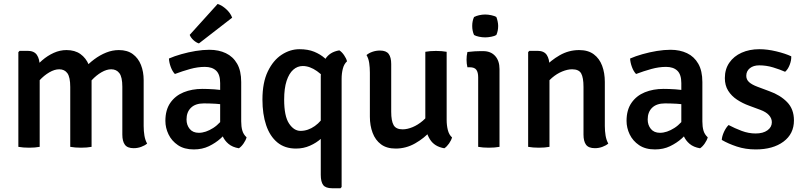

<svg xmlns="http://www.w3.org/2000/svg" viewBox="-20 -764 4185 999"><path d="M123.5 -499.5Q157.5 -499.5 172 -478.2Q186.5 -457 186.5 -420V0Q163 4.5 131.5 4.5Q100 4.5 75.5 0V-492.5L82 -499.5ZM345.5 -311.5Q345.5 -362 330.8 -382.8Q316 -403.5 288 -403.5Q264 -403.5 236.5 -387.5Q209 -371.5 185.5 -345.8Q162 -320 149 -289V-395Q171 -425.5 199.2 -450Q227.5 -474.5 259.8 -489Q292 -503.5 326 -503.5Q369.5 -503.5 398.5 -482.8Q427.5 -462 442 -426.8Q456.5 -391.5 456.5 -347.5V0Q433.5 4.5 401.5 4.5Q370 4.5 345.5 0ZM616.5 -312.5Q616.5 -363 601.2 -383.2Q586 -403.5 558.5 -403.5Q535 -403.5 508 -388Q481 -372.5 456.8 -346.2Q432.5 -320 416.5 -286.5V-406Q440.5 -433 470.2 -455.2Q500 -477.5 532.5 -490.5Q565 -503.5 598.5 -503.5Q642.5 -503.5 671 -482.5Q699.5 -461.5 713.5 -426Q727.5 -390.5 727.5 -347V-108.5Q727.5 -82 731.5 -58.2Q735.5 -34.5 745.5 -17Q733 -6.5 714.5 0.2Q696 7 675.5 7Q643 7 629.8 -11Q616.5 -29 616.5 -63.5Z M840.5 -135Q840.5 -192 866.2 -229Q892 -266 935.5 -283.8Q979 -301.5 1033 -301.5Q1060 -301.5 1095.2 -299.2Q1130.5 -297 1160.5 -290V-216.5Q1134.5 -222.5 1101.5 -224.2Q1068.5 -226 1040.5 -226Q997 -226 973.8 -203.5Q950.5 -181 950.5 -142.5Q950.5 -113.5 967 -93.2Q983.5 -73 1014.5 -73Q1050 -73 1089.2 -98Q1128.5 -123 1155.5 -170.5L1172 -88.5Q1154 -67 1127.8 -43.5Q1101.5 -20 1066.8 -3.2Q1032 13.5 988.5 13.5Q938.5 13.5 905.8 -8.8Q873 -31 856.8 -65Q840.5 -99 840.5 -135ZM1263 -49.5Q1259 -34.5 1247.5 -17.8Q1236 -1 1223 7.5Q1189.5 2 1168.8 -15.5Q1148 -33 1137.8 -57.2Q1127.5 -81.5 1125.5 -108V-331.5Q1125.5 -376.5 1104.8 -396.2Q1084 -416 1046 -416Q1009 -416 969.2 -405Q929.5 -394 890 -379Q877 -392.5 868.5 -415.5Q860 -438.5 859 -459.5Q887.5 -472 923.8 -482.2Q960 -492.5 998 -498.8Q1036 -505 1069.5 -505Q1118 -505 1155.2 -487.2Q1192.5 -469.5 1213.8 -432.5Q1235 -395.5 1235 -337V-132.5Q1235 -105 1240.8 -84.8Q1246.5 -64.5 1263 -49.5ZM1112.5 -743.5Q1135.5 -736 1157.5 -715.8Q1179.5 -695.5 1188 -672L1015 -538Q1000.5 -542.5 986.8 -555Q973 -567.5 967 -582.5Z M1345.5 -246Q1345.5 -334.5 1373.5 -392.5Q1401.5 -450.5 1445.5 -479.2Q1489.5 -508 1538 -508Q1582.5 -508 1614.8 -494.8Q1647 -481.5 1670 -461.2Q1693 -441 1709.5 -420L1693.5 -324.5Q1667 -367.5 1629.2 -394Q1591.5 -420.5 1555.5 -420.5Q1527.5 -420.5 1505.8 -401.2Q1484 -382 1471.2 -343.2Q1458.5 -304.5 1458.5 -246Q1458.5 -159.5 1484 -121.2Q1509.5 -83 1543.5 -83Q1582.5 -83 1618 -108.2Q1653.5 -133.5 1674 -174L1690.5 -89Q1676.5 -66 1651.2 -43.2Q1626 -20.5 1592.5 -5.8Q1559 9 1520 9Q1461.5 9 1422.8 -23.2Q1384 -55.5 1364.8 -112.8Q1345.5 -170 1345.5 -246ZM1649 -367.5Q1649 -417.5 1671.8 -455.5Q1694.5 -493.5 1745.5 -502Q1758.5 -494 1770.2 -477Q1782 -460 1785.5 -445Q1770 -431 1763.8 -406.5Q1757.5 -382 1757.5 -353.5V209L1751.5 215.5H1709Q1674.5 215.5 1661.8 199Q1649 182.5 1649 145.5Z M2304 -140Q2304 -112 2310.2 -87.2Q2316.5 -62.5 2332 -49Q2328 -34 2316.5 -17.5Q2305 -1 2292 7.5Q2240.5 -1 2216.8 -39.2Q2193 -77.5 2193 -128V-494.5Q2216.5 -499 2248.5 -499Q2279.5 -499 2304 -494.5ZM1904.5 -386Q1904.5 -412.5 1901 -436.2Q1897.5 -460 1887 -477.5Q1899 -488 1917.8 -494.5Q1936.5 -501 1957 -501Q1989.5 -501 2002.5 -483.2Q2015.5 -465.5 2015.5 -431V-182.5Q2015.5 -135 2028 -113Q2040.5 -91 2075 -91Q2099 -91 2126.8 -102.5Q2154.5 -114 2180 -135.8Q2205.5 -157.5 2221 -187.5V-83Q2187.5 -45 2140 -18Q2092.5 9 2038.5 9Q1992 9 1962.5 -13Q1933 -35 1918.8 -72.8Q1904.5 -110.5 1904.5 -157Z M2579 0Q2555 4.5 2523.5 4.5Q2492 4.5 2468 0V-361.5Q2468 -387.5 2458.5 -400.8Q2449 -414 2424 -414H2412Q2407.5 -433 2407.5 -453Q2407.5 -462.5 2408.5 -472.8Q2409.5 -483 2412 -493.5Q2431.5 -496 2449.5 -497Q2467.5 -498 2479 -498H2494Q2533.5 -498 2556.2 -473Q2579 -448 2579 -404.5ZM2437 -629Q2437 -655 2446.5 -675.5Q2456.5 -681 2472.8 -684.8Q2489 -688.5 2504.5 -688.5Q2519 -688.5 2536.5 -684.8Q2554 -681 2562.5 -675.5Q2566.5 -666 2569.2 -653Q2572 -640 2572 -629Q2572 -603 2562.5 -582Q2554.5 -576.5 2536.8 -573Q2519 -569.5 2504.5 -569.5Q2489 -569.5 2472.2 -573Q2455.5 -576.5 2446.5 -582Q2437 -603 2437 -629Z M2776.5 -499.5Q2810.5 -499.5 2824.8 -478.2Q2839 -457 2839 -420V0Q2815.5 4.5 2784 4.5Q2752.5 4.5 2728 0V-493L2734.5 -499.5ZM3127 -108.5Q3127 -82 3131 -58.2Q3135 -34.5 3145 -17Q3132.5 -6.5 3114 0.2Q3095.5 7 3075.5 7Q3042.5 7 3029.2 -11Q3016 -29 3016 -63.5V-312Q3016 -360 3004 -381.8Q2992 -403.5 2956.5 -403.5Q2933 -403.5 2905 -392Q2877 -380.5 2852 -359Q2827 -337.5 2811 -307V-411.5Q2845 -449.5 2892.2 -476.5Q2939.5 -503.5 2993.5 -503.5Q3040 -503.5 3069.5 -481.5Q3099 -459.5 3113 -422Q3127 -384.5 3127 -337.5Z M3240 -135Q3240 -192 3265.8 -229Q3291.5 -266 3335 -283.8Q3378.5 -301.5 3432.5 -301.5Q3459.5 -301.5 3494.8 -299.2Q3530 -297 3560 -290V-216.5Q3534 -222.5 3501 -224.2Q3468 -226 3440 -226Q3396.5 -226 3373.2 -203.5Q3350 -181 3350 -142.5Q3350 -113.5 3366.5 -93.2Q3383 -73 3414 -73Q3449.5 -73 3488.8 -98Q3528 -123 3555 -170.5L3571.5 -88.5Q3553.5 -67 3527.2 -43.5Q3501 -20 3466.2 -3.2Q3431.5 13.5 3388 13.5Q3338 13.5 3305.2 -8.8Q3272.5 -31 3256.2 -65Q3240 -99 3240 -135ZM3662.5 -49.5Q3658.5 -34.5 3647 -17.8Q3635.5 -1 3622.5 7.5Q3589 2 3568.2 -15.5Q3547.5 -33 3537.2 -57.2Q3527 -81.5 3525 -108V-331.5Q3525 -376.5 3504.2 -396.2Q3483.5 -416 3445.5 -416Q3408.5 -416 3368.8 -405Q3329 -394 3289.5 -379Q3276.5 -392.5 3268 -415.5Q3259.5 -438.5 3258.5 -459.5Q3287 -472 3323.2 -482.2Q3359.5 -492.5 3397.5 -498.8Q3435.5 -505 3469 -505Q3517.5 -505 3554.8 -487.2Q3592 -469.5 3613.2 -432.5Q3634.5 -395.5 3634.5 -337V-132.5Q3634.5 -105 3640.2 -84.8Q3646 -64.5 3662.5 -49.5Z M3735.5 -36Q3736.5 -55 3747 -77.8Q3757.5 -100.5 3771 -113.5Q3803 -96.5 3839 -83Q3875 -69.5 3911.5 -69.5Q3950.5 -69.5 3973.2 -86Q3996 -102.5 3996 -128Q3996 -148 3981 -164.8Q3966 -181.5 3936 -192.5L3878 -214Q3843.5 -226.5 3814.8 -245.5Q3786 -264.5 3768.8 -292Q3751.5 -319.5 3751.5 -357.5Q3751.5 -404 3774.8 -437.8Q3798 -471.5 3838.8 -489.8Q3879.5 -508 3931 -508Q3972.5 -508 4019.2 -496.8Q4066 -485.5 4097 -471Q4098 -450.5 4088.8 -426.5Q4079.5 -402.5 4065 -390.5Q4038 -402.5 4002.8 -413.2Q3967.5 -424 3930.5 -424Q3900 -424 3881.5 -409Q3863 -394 3863 -369.5Q3863 -350 3877.5 -336.8Q3892 -323.5 3921.5 -312.5L3983 -289.5Q4039.5 -269.5 4075.2 -233Q4111 -196.5 4111 -137.5Q4111 -67.5 4056.5 -27Q4002 13.5 3912 13.5Q3859 13.5 3813.8 -1.5Q3768.5 -16.5 3735.5 -36Z"/></svg>

Font: Signika Negative Medium
Style: Regular
Weight: 500
Designer: Anna Giedry
Foundry: Anna Giedry
Version: Version 2.001